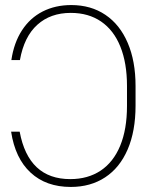

<svg xmlns="http://www.w3.org/2000/svg" viewBox="-20 -737 586 767"><path d="M260.7 -21.5Q331.1 -21.5 382.1 -55.4Q433.1 -89.4 460.2 -155Q487.3 -220.7 487.3 -313.5V-393.6Q487.3 -484.9 460.9 -550.5Q434.6 -616.2 384 -650.9Q333.5 -685.5 262.7 -685.5Q181.6 -685.5 128.9 -637.9Q76.2 -590.3 59.6 -497.1H25.4Q35.6 -566.4 67.9 -616Q100.1 -665.5 150.6 -691.2Q201.2 -716.8 264.6 -716.8Q343.3 -716.8 401.1 -677.7Q459 -638.7 490.2 -565.7Q521.5 -492.7 521.5 -393.6V-314.5Q521.5 -213.4 490 -140.1Q458.5 -66.9 400.1 -28.6Q341.8 9.8 262.7 9.8Q164.1 9.8 102.3 -47.4Q40.5 -104.5 24.4 -210.9H58.6Q93.8 -21.5 260.7 -21.5Z"/></svg>

Font: Pretendard Std Thin
Style: Regular
Weight: 100
Designer: Base glyphs from Inter by Rasmus Andersson; Hangeul glyphs from Noto Sans CJK(Source Han Sans) by Jang Soo-young and Kan
Foundry: Kil Hyung-jin
Version: Version 1.309